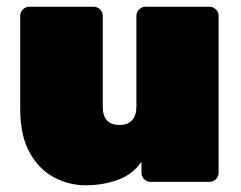

<svg xmlns="http://www.w3.org/2000/svg" viewBox="-20 -540 714 570"><path d="M234 10Q184 10 139.5 -14Q95 -38 67.5 -88Q40 -138 40 -217V-493Q40 -504 48 -512Q56 -520 67 -520H258Q269 -520 277 -512Q285 -504 285 -493V-224Q285 -169 335 -169Q359 -169 372 -183Q385 -197 385 -224V-493Q385 -504 393 -512Q401 -520 412 -520H602Q613 -520 621 -512Q629 -504 629 -493V-27Q629 -16 621 -8Q613 0 602 0H427Q416 0 408 -8Q400 -16 400 -27V-60Q375 -23 331 -6.5Q287 10 234 10Z"/></svg>

Font: Rubik Light Black
Style: Regular
Weight: 900
Version: Version 2.104